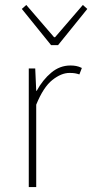

<svg xmlns="http://www.w3.org/2000/svg" viewBox="-20 -754 372 774"><path d="M96 0V-478H122L126 -388H128Q152 -432 186.5 -461Q221 -490 264 -490Q276 -490 287 -488Q298 -486 310 -480L300 -454Q291 -457 282.5 -458.5Q274 -460 260 -460Q227 -460 191 -431.5Q155 -403 126 -332V0ZM186 -572 68 -718 86 -734 198 -604H202L314 -734L332 -718L214 -572Z"/></svg>

Font: Source Sans Variable
Style: Regular
Weight: 200
Designer: Paul D. Hunt
Foundry: Adobe Systems Incorporated
Version: Version 3.006;hotconv 1.0.111;makeotfexe 2.5.65597